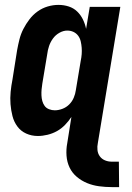

<svg xmlns="http://www.w3.org/2000/svg" viewBox="-20 -548 540 785"><path d="M437 217Q411 217 385 213.5Q359 210 336 200.5Q313 191 294 175Q275 159 264.5 137Q254 115 252 89Q250 63 255 37L272 -70Q261 -53 246 -37.5Q231 -22 213 -12Q195 -2 174.5 3Q154 8 135 8Q109 8 87 -2Q65 -12 51 -31Q37 -50 31 -73.5Q25 -97 23 -122Q21 -147 23.5 -172.5Q26 -198 31 -223L50 -343Q54 -365 59.5 -387Q65 -409 75.5 -429.5Q86 -450 100.5 -469Q115 -488 134 -501.5Q153 -515 175 -521.5Q197 -528 219 -528Q241 -528 261 -521.5Q281 -515 295.5 -501Q310 -487 319 -468.5Q328 -450 332 -430L347 -520H472L380 37Q377 51 378.5 65.5Q380 80 388 91Q396 102 409 107.5Q422 113 437 113H466L467 217ZM204 -97Q219 -97 235 -103Q251 -109 263 -121Q275 -133 281.5 -148.5Q288 -164 290 -179L310 -299Q313 -313 314 -326.5Q315 -340 314 -353Q313 -366 310 -379Q307 -392 299.5 -402Q292 -412 280.5 -417.5Q269 -423 255 -423Q239 -423 223 -414Q207 -405 196.5 -390.5Q186 -376 180.5 -359.5Q175 -343 173 -326L153 -206Q151 -194 150 -182Q149 -170 149.5 -158Q150 -146 153 -135Q156 -124 162.5 -115Q169 -106 180.5 -101.5Q192 -97 204 -97Z"/></svg>

Font: Iosevka Curly Extrabold
Style: Italic
Weight: 800
Italic angle: -9°
Monospace: yes
Designer: Belleve Invis
Foundry: Belleve Invis
Version: Version 22.1.2; ttfautohint (v1.8.4)